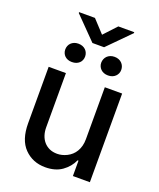

<svg xmlns="http://www.w3.org/2000/svg" viewBox="-163 -1003 921 1110"><g transform="rotate(20 297.0 -448.0)"><path d="M71.4 -198.5V-545.5H177.6V-211.3Q177.6 -185.7 184.8 -163.5Q192.1 -141.3 206.3 -124.8Q220.5 -108.3 241.1 -98.9Q261.7 -89.5 288.7 -89.5Q318.5 -89.5 348.4 -104.4Q363.3 -111.9 375.9 -123.2Q388.5 -134.6 397.5 -149.7Q406.6 -164.8 411.8 -183.9Q416.9 -203.1 416.9 -226.2V-545.5H523.4V0H419V-94.5H413.4Q394.5 -51.5 353.3 -22Q312.5 7.1 250.4 7.1Q172.9 7.1 121.8 -45.1Q71.4 -96.6 71.4 -198.5ZM226.2 -902.7 297.9 -825.3 370 -902.7H468V-897L333.8 -761.4H262.1L128.6 -897.4V-902.7ZM410.2 -730.1Q424.7 -730.1 436.1 -725.5Q447.4 -720.9 455.4 -712.9Q463.4 -704.9 467.7 -694.2Q471.9 -683.6 471.9 -671.9Q471.9 -660.5 467.7 -650.4Q463.4 -640.3 455.4 -632.5Q447.4 -624.6 436.1 -620.2Q424.7 -615.8 410.2 -615.8Q396 -615.8 384.6 -620.2Q373.2 -624.6 365.2 -632.5Q357.2 -640.3 353 -650.4Q348.7 -660.5 348.7 -671.9Q348.7 -683.6 353 -694.2Q357.2 -704.9 365.2 -712.9Q373.2 -720.9 384.6 -725.5Q396 -730.1 410.2 -730.1ZM127.1 -672.9Q127.1 -684.7 131.2 -695Q135.3 -705.3 143.1 -713.1Q150.9 -720.9 162.1 -725.5Q173.3 -730.1 187.5 -730.1Q202.1 -730.1 213.4 -725.7Q224.8 -721.2 232.8 -713.4Q240.8 -705.6 245 -695.1Q249.3 -684.7 249.3 -672.9Q249.3 -661.2 245 -650.9Q240.8 -640.6 232.8 -633.2Q224.8 -625.7 213.4 -621.4Q202.1 -617.2 187.5 -617.2Q173.7 -617.2 162.5 -621.4Q151.3 -625.7 143.5 -633.2Q135.7 -640.6 131.4 -650.9Q127.1 -661.2 127.1 -672.9Z"/></g></svg>

Font: Inter P Medium
Style: Regular
Weight: 500
Designer: Rasmus Andersson
Foundry: rsms
Version: Version 3.018;git-588b23468